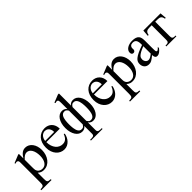

<svg xmlns="http://www.w3.org/2000/svg" viewBox="148 -1803 3129 3129"><g transform="rotate(-45 1712.5 -239.0)"><path d="M380.4 -194.3Q380.4 -238.3 371.8 -274.2Q363.3 -310.1 347.9 -335.7Q332.5 -361.3 310.8 -375.5Q289.1 -389.6 262.7 -389.6Q248 -389.6 235.4 -385.7Q222.7 -381.8 210 -373.8Q197.3 -365.7 184.3 -353.8Q171.4 -341.8 156.2 -325.2V-157.7Q156.2 -105.5 160.6 -86.4Q163.6 -73.7 171.6 -61Q179.7 -48.3 192.1 -38.6Q204.6 -28.8 221.9 -22.7Q239.3 -16.6 260.7 -16.6Q289.1 -16.6 311.5 -29.8Q334 -43 349.1 -66.7Q364.3 -90.3 372.3 -122.8Q380.4 -155.3 380.4 -194.3ZM467.8 -240.7Q467.8 -188 452.9 -141.6Q438 -95.2 410.9 -60.3Q383.8 -25.4 346.2 -5.4Q308.6 14.6 262.7 14.6Q252 14.6 239.7 13.7Q227.5 12.7 214.4 8.5Q201.2 4.4 186.5 -3.7Q171.9 -11.7 156.2 -25.9V111.8Q156.2 138.2 158 154.5Q159.7 170.9 167.2 180.2Q174.8 189.5 189.9 193.4Q205.1 197.3 231.9 198.2V216.8H-3.9V198.2Q23.4 197.3 39.1 193.6Q54.7 189.9 62.5 180.4Q70.3 170.9 72.3 154.1Q74.2 137.2 74.2 109.4V-315.9Q74.2 -334 74 -346.2Q73.7 -358.4 72.3 -366.5Q70.8 -374.5 67.4 -379.4Q64 -384.3 57.6 -388.7Q50.3 -393.6 38.3 -394.5Q26.4 -395.5 4.9 -386.7L-1 -403.3L138.7 -460H156.2V-354.5Q173.3 -383.8 190.4 -404.1Q207.5 -424.3 225.1 -436.8Q242.7 -449.2 261.2 -454.6Q279.8 -460 300.3 -460Q337.4 -460 368.2 -443.1Q398.9 -426.3 421.1 -396.7Q443.4 -367.2 455.6 -327.1Q467.8 -287.1 467.8 -240.7Z M816.4 -306.6Q816.4 -343.8 805.7 -366.9Q794.9 -390.1 779.8 -403.3Q764.6 -416.5 748 -421.4Q731.4 -426.3 719.2 -426.3Q699.7 -426.3 680.9 -418.5Q662.1 -410.6 647 -395.5Q631.8 -380.4 621.6 -357.9Q611.3 -335.4 608.4 -306.6ZM918.5 -163.6Q913.1 -130.9 898.2 -98.9Q883.3 -66.9 859.9 -41.7Q836.4 -16.6 804.7 -1Q772.9 14.6 734.4 14.6Q694.8 14.6 659.2 -1.7Q623.5 -18.1 596.9 -48.6Q570.3 -79.1 554.7 -122.1Q539.1 -165 539.1 -218.8Q539.1 -275.4 554.4 -320.3Q569.8 -365.2 597.4 -396.5Q625 -427.7 663.1 -444.3Q701.2 -460.9 746.6 -460.9Q783.7 -460.9 815.2 -448.5Q846.7 -436 869.6 -412.6Q892.6 -389.2 905.5 -355.5Q918.5 -321.8 918.5 -279.3H608.4Q608.4 -229.5 621.6 -189.9Q634.8 -150.4 657.2 -123Q679.7 -95.7 709.2 -81.3Q738.8 -66.9 771.5 -66.4Q793.5 -65.9 812.3 -71Q831.1 -76.2 847.2 -88.6Q863.3 -101.1 877.2 -121.8Q891.1 -142.6 902.8 -173.3Z M1557.1 -222.2Q1557.1 -168 1545.2 -124.3Q1533.2 -80.6 1512.5 -49.8Q1491.7 -19 1463.9 -2.2Q1436 14.6 1404.3 14.6Q1396 14.6 1384.8 13.9Q1373.5 13.2 1361.3 8.8Q1349.1 4.4 1336.7 -4.6Q1324.2 -13.7 1314 -29.8V149.9Q1314 169.4 1321.3 179.4Q1328.6 189.5 1341.6 193.6Q1354.5 197.8 1371.6 198Q1388.7 198.2 1408.2 198.2V216.8H1140.1V198.2H1175.8Q1192.9 198.2 1205.3 194.3Q1217.8 190.4 1224.9 180.7Q1231.9 170.9 1231.9 151.4V-29.8Q1221.7 -13.7 1209.2 -4.6Q1196.8 4.4 1184.6 8.8Q1172.4 13.2 1161.1 13.9Q1149.9 14.6 1141.6 14.6Q1109.9 14.6 1082 -2.2Q1054.2 -19 1033.4 -49.8Q1012.7 -80.6 1000.7 -124.3Q988.8 -168 988.8 -222.2Q988.8 -276.4 1000.7 -320.3Q1012.7 -364.3 1033.4 -395.3Q1054.2 -426.3 1082 -443.1Q1109.9 -460 1141.6 -460Q1149.9 -460 1161.1 -459.2Q1172.4 -458.5 1184.6 -454.1Q1196.8 -449.7 1209.2 -440.9Q1221.7 -432.1 1231.9 -416V-564Q1231.9 -599.1 1225.6 -615.2Q1219.2 -631.3 1199.7 -631.3Q1192.9 -631.3 1183.8 -629.6Q1174.8 -627.9 1164.1 -623.5L1155.8 -641.1L1290.5 -694.8H1314V-416Q1324.2 -432.1 1336.7 -440.9Q1349.1 -449.7 1361.3 -454.1Q1373.5 -458.5 1384.8 -459.2Q1396 -460 1404.3 -460Q1436 -460 1463.9 -443.1Q1491.7 -426.3 1512.5 -395.3Q1533.2 -364.3 1545.2 -320.3Q1557.1 -276.4 1557.1 -222.2ZM1471.7 -222.2Q1471.7 -241.2 1470.7 -263.9Q1469.7 -286.6 1466.8 -309.1Q1463.9 -331.5 1457.8 -352.5Q1451.7 -373.5 1441.9 -389.6Q1432.1 -405.8 1417.5 -415.5Q1402.8 -425.3 1382.3 -425.3Q1372.6 -425.3 1364.7 -424.6Q1356.9 -423.8 1349.1 -419.7Q1341.3 -415.5 1332.8 -406.7Q1324.2 -397.9 1314 -381.8V-63.5Q1324.2 -47.4 1332.8 -38.6Q1341.3 -29.8 1349.1 -25.6Q1356.9 -21.5 1364.7 -20.8Q1372.6 -20 1382.3 -20Q1402.8 -20 1417.5 -29.5Q1432.1 -39.1 1441.9 -55.2Q1451.7 -71.3 1457.8 -92Q1463.9 -112.8 1466.8 -135.3Q1469.7 -157.7 1470.7 -180.4Q1471.7 -203.1 1471.7 -222.2ZM1231.9 -381.8Q1221.7 -397.9 1213.1 -406.7Q1204.6 -415.5 1196.8 -419.7Q1189 -423.8 1181.2 -424.6Q1173.3 -425.3 1164.1 -425.3Q1143.6 -425.3 1128.9 -415.5Q1114.3 -405.8 1104.2 -389.6Q1094.2 -373.5 1088.4 -352.5Q1082.5 -331.5 1079.3 -309.1Q1076.2 -286.6 1075.2 -263.9Q1074.2 -241.2 1074.2 -222.2Q1074.2 -202.6 1075.2 -180.2Q1076.2 -157.7 1079.3 -135.3Q1082.5 -112.8 1088.4 -92Q1094.2 -71.3 1104.2 -55.2Q1114.3 -39.1 1128.9 -29.5Q1143.6 -20 1164.1 -20Q1173.3 -20 1181.2 -20.8Q1189 -21.5 1196.8 -25.6Q1204.6 -29.8 1213.1 -38.6Q1221.7 -47.4 1231.9 -63.5Z M1914.1 -306.6Q1914.1 -343.8 1903.3 -366.9Q1892.6 -390.1 1877.4 -403.3Q1862.3 -416.5 1845.7 -421.4Q1829.1 -426.3 1816.9 -426.3Q1797.4 -426.3 1778.6 -418.5Q1759.8 -410.6 1744.6 -395.5Q1729.5 -380.4 1719.2 -357.9Q1709 -335.4 1706.1 -306.6ZM2016.1 -163.6Q2010.7 -130.9 1995.8 -98.9Q1981 -66.9 1957.5 -41.7Q1934.1 -16.6 1902.3 -1Q1870.6 14.6 1832 14.6Q1792.5 14.6 1756.8 -1.7Q1721.2 -18.1 1694.6 -48.6Q1668 -79.1 1652.3 -122.1Q1636.7 -165 1636.7 -218.8Q1636.7 -275.4 1652.1 -320.3Q1667.5 -365.2 1695.1 -396.5Q1722.7 -427.7 1760.7 -444.3Q1798.8 -460.9 1844.2 -460.9Q1881.3 -460.9 1912.8 -448.5Q1944.3 -436 1967.3 -412.6Q1990.2 -389.2 2003.2 -355.5Q2016.1 -321.8 2016.1 -279.3H1706.1Q1706.1 -229.5 1719.2 -189.9Q1732.4 -150.4 1754.9 -123Q1777.3 -95.7 1806.9 -81.3Q1836.4 -66.9 1869.1 -66.4Q1891.1 -65.9 1909.9 -71Q1928.7 -76.2 1944.8 -88.6Q1960.9 -101.1 1974.9 -121.8Q1988.8 -142.6 2000.5 -173.3Z M2424.3 -194.3Q2424.3 -238.3 2415.8 -274.2Q2407.2 -310.1 2391.8 -335.7Q2376.5 -361.3 2354.7 -375.5Q2333 -389.6 2306.6 -389.6Q2292 -389.6 2279.3 -385.7Q2266.6 -381.8 2253.9 -373.8Q2241.2 -365.7 2228.3 -353.8Q2215.3 -341.8 2200.2 -325.2V-157.7Q2200.2 -105.5 2204.6 -86.4Q2207.5 -73.7 2215.6 -61Q2223.6 -48.3 2236.1 -38.6Q2248.5 -28.8 2265.9 -22.7Q2283.2 -16.6 2304.7 -16.6Q2333 -16.6 2355.5 -29.8Q2377.9 -43 2393.1 -66.7Q2408.2 -90.3 2416.3 -122.8Q2424.3 -155.3 2424.3 -194.3ZM2511.7 -240.7Q2511.7 -188 2496.8 -141.6Q2481.9 -95.2 2454.8 -60.3Q2427.7 -25.4 2390.1 -5.4Q2352.5 14.6 2306.6 14.6Q2295.9 14.6 2283.7 13.7Q2271.5 12.7 2258.3 8.5Q2245.1 4.4 2230.5 -3.7Q2215.8 -11.7 2200.2 -25.9V111.8Q2200.2 138.2 2201.9 154.5Q2203.6 170.9 2211.2 180.2Q2218.8 189.5 2233.9 193.4Q2249 197.3 2275.9 198.2V216.8H2040V198.2Q2067.4 197.3 2083 193.6Q2098.6 189.9 2106.4 180.4Q2114.3 170.9 2116.2 154.1Q2118.2 137.2 2118.2 109.4V-315.9Q2118.2 -334 2117.9 -346.2Q2117.7 -358.4 2116.2 -366.5Q2114.7 -374.5 2111.3 -379.4Q2107.9 -384.3 2101.6 -388.7Q2094.2 -393.6 2082.3 -394.5Q2070.3 -395.5 2048.8 -386.7L2043 -403.3L2182.6 -460H2200.2V-354.5Q2217.3 -383.8 2234.4 -404.1Q2251.5 -424.3 2269 -436.8Q2286.6 -449.2 2305.2 -454.6Q2323.7 -460 2344.2 -460Q2381.3 -460 2412.1 -443.1Q2442.9 -426.3 2465.1 -396.7Q2487.3 -367.2 2499.5 -327.1Q2511.7 -287.1 2511.7 -240.7Z M2831.1 -267.6Q2774.4 -245.6 2741.5 -227.3Q2708.5 -209 2691.4 -192.4Q2674.3 -175.8 2669.7 -160.4Q2665 -145 2665 -128.9Q2665 -111.3 2670.4 -96.7Q2675.8 -82 2684.8 -71Q2693.8 -60.1 2706.3 -53.7Q2718.8 -47.4 2732.9 -46.9Q2752 -45.9 2776.1 -58.6Q2800.3 -71.3 2831.1 -96.2ZM2990.2 -64.5Q2935.1 8.3 2883.3 8.3Q2872.6 8.3 2863 4.9Q2853.5 1.5 2846.4 -6.8Q2839.4 -15.1 2835.2 -29.1Q2831.1 -43 2831.1 -64.5Q2801.8 -41.5 2782.5 -27.1Q2763.2 -12.7 2748.3 -4.9Q2733.4 2.9 2720 5.6Q2706.5 8.3 2689 8.3Q2665 8.3 2645.5 0.2Q2626 -7.8 2611.8 -22.7Q2597.7 -37.6 2589.8 -58.8Q2582 -80.1 2582 -106Q2582 -130.9 2591.1 -153.3Q2600.1 -175.8 2627 -198.5Q2653.8 -221.2 2702.6 -245.1Q2751.5 -269 2831.1 -296.4V-314.9Q2831.1 -347.2 2825.9 -369.1Q2820.8 -391.1 2810.5 -405Q2800.3 -418.9 2784.4 -425Q2768.6 -431.2 2747.6 -431.2Q2716.8 -431.2 2699.2 -415.3Q2681.6 -399.4 2680.2 -376.5L2681.2 -347.2Q2682.1 -326.2 2670.7 -313.7Q2659.2 -301.3 2640.6 -301.3Q2621.1 -301.3 2610.4 -313.7Q2599.6 -326.2 2599.6 -348.1Q2599.6 -374.5 2613 -395.3Q2626.5 -416 2649.2 -430.4Q2671.9 -444.8 2701.4 -452.4Q2731 -460 2763.2 -460Q2811.5 -460 2841.1 -449.2Q2870.6 -438.5 2886.7 -418.7Q2902.8 -398.9 2908 -370.8Q2913.1 -342.8 2913.1 -307.6V-155.3Q2913.1 -124 2914.1 -104Q2915 -84 2915.5 -77.1Q2918 -64 2922.9 -58.6Q2927.7 -53.2 2937 -53.2Q2941.4 -53.2 2945.1 -54.2Q2948.7 -55.2 2954.3 -59.3Q2960 -63.5 2968.3 -71.3Q2976.6 -79.1 2990.2 -92.8Z M3397.5 -335Q3394 -358.9 3386.2 -374Q3378.4 -389.2 3366.2 -397.7Q3354 -406.2 3337.2 -409.2Q3320.3 -412.1 3298.3 -412.1H3250.5V-83.5Q3250.5 -66.9 3252.4 -54.7Q3254.4 -42.5 3260.5 -34.4Q3266.6 -26.4 3277.6 -22.5Q3288.6 -18.6 3306.6 -18.6H3325.7V0H3093.8V-18.6H3112.8Q3130.9 -18.6 3141.8 -22.5Q3152.8 -26.4 3158.9 -34.4Q3165 -42.5 3167 -54.7Q3168.9 -66.9 3168.9 -83.5V-412.1H3120.6Q3099.1 -412.1 3082.3 -409.2Q3065.4 -406.2 3053.2 -397.7Q3041 -389.2 3033.2 -374Q3025.4 -358.9 3022 -335H3002.4L3011.7 -447.3H3407.7L3417 -335Z"/></g></svg>

Font: Doulos SIL
Style: Regular
Weight: 400
Designer: Walt Agee, Victor Gaultney, Peter Martin, Debbi Hosken
Foundry: SIL International
Version: Version 4.110; 2011; Maintenance release